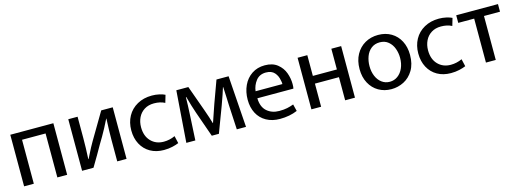

<svg xmlns="http://www.w3.org/2000/svg" viewBox="-10 -1156 4975 1852"><g transform="rotate(-15 2477.5 -229.5)"><path d="M74 -487H504V28H406V-411H171V28H74Z M746 -274Q746 -177 740 -66L743 -65L765 -109Q795 -170 826 -223L982 -487H1097V28H1004V-187Q1004 -271 1010 -398H1008Q962 -305 924 -240Q892 -188 832 -82L767 28H653V-487H746Z M1618 10Q1593 21 1554 30Q1515 39 1469 39Q1392 39 1334 6Q1276 -27 1244 -87Q1212 -147 1212 -225Q1212 -304 1246 -366Q1280 -428 1343.5 -463.5Q1407 -499 1490 -499Q1528 -499 1563.5 -491Q1599 -483 1620 -472L1598 -397Q1552 -421 1490 -421Q1434 -421 1393.5 -395.5Q1353 -370 1332 -326.5Q1311 -283 1311 -230Q1311 -142 1360.5 -90.5Q1410 -39 1488 -39Q1547 -39 1601 -64Z M1732 -487H1852L1944 -231Q1975 -144 1990 -90H1992Q2008 -141 2052 -265L2133 -487H2254L2290 28H2198L2185 -216L2182 -293Q2178 -362 2177 -399H2174Q2158 -344 2117 -232L2020 25H1949L1860 -228Q1836 -296 1808 -399H1804Q1803 -319 1797 -214L1784 28H1694Z M2467 -210Q2469 -123 2518 -80Q2567 -37 2641 -37Q2687 -37 2720 -44Q2753 -51 2785 -63L2802 6Q2725 39 2628 39Q2550 39 2492 6.5Q2434 -26 2403.5 -84.5Q2373 -143 2373 -220Q2373 -298 2402.5 -361.5Q2432 -425 2487.5 -462Q2543 -499 2617 -499Q2695 -499 2743 -460.5Q2791 -422 2811 -366.5Q2831 -311 2831 -255Q2831 -225 2827 -210ZM2736 -281Q2736 -302 2731 -318Q2724 -364 2695 -396.5Q2666 -429 2610 -429Q2546 -429 2510.5 -383.5Q2475 -338 2468 -280H2736Z M2943 -487H3040V-280H3280V-487H3378V28H3280V-203H3040V28H2943Z M3740 40Q3670 40 3613.5 7.5Q3557 -25 3524.5 -85.5Q3492 -146 3492 -226Q3492 -310 3526 -371.5Q3560 -433 3618 -466Q3676 -499 3749 -499Q3823 -499 3879.5 -465.5Q3936 -432 3967 -372Q3998 -312 3998 -234Q3998 -143 3961 -81.5Q3924 -20 3865.5 10Q3807 40 3741 40ZM3744 -33Q3788 -33 3823 -58.5Q3858 -84 3878 -129Q3898 -174 3898 -232Q3898 -279 3882 -323.5Q3866 -368 3831.5 -397Q3797 -426 3746 -426Q3695 -426 3660 -398Q3625 -370 3608.5 -325Q3592 -280 3592 -229Q3592 -173 3611 -128.5Q3630 -84 3664.5 -58.5Q3699 -33 3743 -33Z M4484 10Q4459 21 4420 30Q4381 39 4335 39Q4258 39 4200 6Q4142 -27 4110 -87Q4078 -147 4078 -225Q4078 -304 4112 -366Q4146 -428 4209.5 -463.5Q4273 -499 4356 -499Q4394 -499 4429.5 -491Q4465 -483 4486 -472L4464 -397Q4418 -421 4356 -421Q4300 -421 4259.5 -395.5Q4219 -370 4198 -326.5Q4177 -283 4177 -230Q4177 -142 4226.5 -90.5Q4276 -39 4354 -39Q4413 -39 4467 -64Z M4527 -487H4944V-411H4784V28H4686V-411H4527Z"/></g></svg>

Font: LINE Seed Sans KR Regular
Style: Regular
Weight: 400
Designer: LINE VX Design & Sandoll Inc & Dalton Maag Ltd
Foundry: Sandoll Inc.
Version: Version 1.000